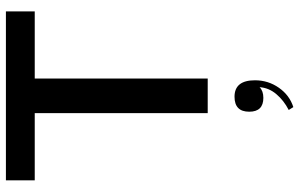

<svg xmlns="http://www.w3.org/2000/svg" viewBox="-206 -534 1037 666"><g transform="rotate(-90 313.0 -201.5)"><path d="M253 -600H20V-700H606V-600H373V0H253ZM264 281Q297 264 319 238Q341 212 343 180Q330 193 306 193Q258 193 258 144Q258 93 310 93Q367 93 367 164Q367 210 341 247Q315 284 274 297Z"/></g></svg>

Font: Moderustic Med
Style: Regular
Weight: 500
Designer: Tural Alisoy
Foundry: TAFT Foundry
Version: Version 2.110